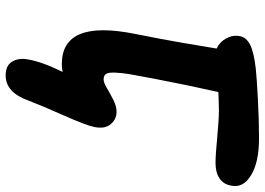

<svg xmlns="http://www.w3.org/2000/svg" viewBox="-146 -560 919 666"><g transform="rotate(90 313.0 -227.5)"><path d="M242.2 211.9Q208 211.9 194.6 189.9Q181.2 168 186 138.2Q193.8 87.4 230 14.2Q218.3 17.1 203.1 17.1Q46.9 17.1 98.1 -236.8Q106.9 -280.8 115.5 -326.4Q124 -372.1 128.7 -399.7Q133.3 -427.2 140.1 -467.3Q147 -507.3 148.9 -520Q126 -530.3 113.5 -553.5Q101.1 -576.7 106 -601.1Q110.4 -623.5 136.5 -636.5Q162.6 -649.4 219.2 -655.8Q251 -659.2 325 -663.1Q398.9 -667 460 -667Q543.9 -667 589.1 -638.9Q634.3 -610.8 624 -568.8Q619.6 -543.5 599.1 -529.8Q578.6 -516.1 545.9 -516.1Q518.1 -516.1 456.8 -522Q395.5 -527.8 363.8 -527.8Q339.8 -527.8 299.8 -525.9Q277.8 -429.2 253.9 -305.2Q243.2 -249.5 238.3 -220.9Q233.4 -192.4 232.4 -168.2Q231.4 -144 237.3 -136Q243.2 -127.9 255.9 -127.9Q267.1 -127.9 285.9 -139.2Q304.7 -150.4 326.9 -161.6Q349.1 -172.9 368.2 -172.9Q394 -172.9 411.4 -152.3Q428.7 -131.8 420.9 -95.2Q415.5 -67.9 379.9 12.7Q344.2 93.3 330.1 130.9Q301.8 211.9 242.2 211.9Z"/></g></svg>

Font: Shantell Sans Irregular Bouncy
Style: Bold Italic
Weight: 700
Italic angle: -11.31°
Designer: Stephen Nixon, Anya Danilova, Shantell Martin
Foundry: Arrow Type
Version: Version 1.006;[9816181b4]